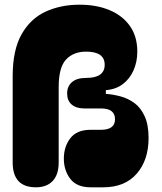

<svg xmlns="http://www.w3.org/2000/svg" viewBox="-20 -798 690 818"><path d="M133 0Q34 0 34 -106V-473Q34 -585 72 -652Q110 -719 174.5 -748.5Q239 -778 319 -778Q392 -778 447.5 -754.5Q503 -731 534 -686.5Q565 -642 565 -578Q565 -535 549 -498.5Q533 -462 503 -439.5Q473 -417 431 -414V-398Q461 -396 493 -387.5Q525 -379 552 -359.5Q579 -340 596 -303.5Q613 -267 613 -210Q613 -116 562.5 -58Q512 0 420 0H366Q307 0 279.5 -36Q252 -72 252 -122Q252 -173 279.5 -209Q307 -245 366 -245H410Q470 -245 470 -290Q470 -336 410 -336H339Q305 -336 285.5 -352.5Q266 -369 266 -400Q266 -430 286.5 -448Q307 -466 347 -466Q426 -466 426 -522Q426 -578 347 -578Q293 -578 261.5 -544.5Q230 -511 230 -427V-106Q230 -54 204.5 -27Q179 0 133 0Z"/></svg>

Font: Bagel Fat One
Style: Regular
Weight: 400
Designer: Kyung-won Kim
Foundry: JAMO
Version: Version 1.000; ttfautohint (v1.8.4.7-5d5b);gftools[0.9.28]